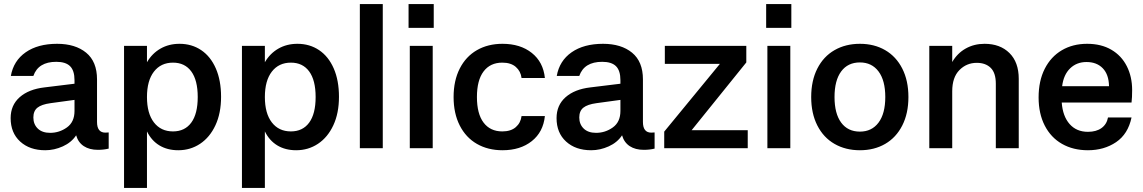

<svg xmlns="http://www.w3.org/2000/svg" viewBox="-20 -724 5583 938"><path d="M511 -77V2Q487 8 458 8Q417 8 389.5 -10Q362 -28 352 -63Q329 -28 287 -9Q245 10 201 10Q125 10 78.5 -32.5Q32 -75 32 -147Q32 -210 76 -249Q120 -288 197 -297L344 -315V-332Q344 -379 322.5 -400.5Q301 -422 255 -422Q167 -422 143 -353H33Q46 -427 105.5 -468.5Q165 -510 259 -510Q348 -510 401 -466.5Q454 -423 454 -336V-128Q454 -76 495 -76Q504 -76 511 -77ZM344 -182V-236L227 -220Q183 -214 163 -198Q143 -182 143 -150Q143 -117 164.5 -96Q186 -75 225 -75Q270 -75 307 -101.5Q344 -128 344 -182Z M1060 -251Q1060 -171 1032.5 -112Q1005 -53 957.5 -21.5Q910 10 851 10Q798 10 759 -13.5Q720 -37 698 -82V194H586V-500H698V-420Q723 -463 764 -486.5Q805 -510 857 -510Q917 -510 963 -479Q1009 -448 1034.5 -389.5Q1060 -331 1060 -251ZM946 -250Q946 -332 914.5 -375Q883 -418 825 -418Q766 -418 732 -374Q698 -330 698 -250Q698 -170 732 -126Q766 -82 825 -82Q883 -82 914.5 -125Q946 -168 946 -250Z M1636 -251Q1636 -171 1608.5 -112Q1581 -53 1533.5 -21.5Q1486 10 1427 10Q1374 10 1335 -13.5Q1296 -37 1274 -82V194H1162V-500H1274V-420Q1299 -463 1340 -486.5Q1381 -510 1433 -510Q1493 -510 1539 -479Q1585 -448 1610.5 -389.5Q1636 -331 1636 -251ZM1522 -250Q1522 -332 1490.5 -375Q1459 -418 1401 -418Q1342 -418 1308 -374Q1274 -330 1274 -250Q1274 -170 1308 -126Q1342 -82 1401 -82Q1459 -82 1490.5 -125Q1522 -168 1522 -250Z M1738 -704H1850V0H1738Z M1976 -588V-704H2099V-588ZM1982 -500H2094V0H1982Z M2642 -343H2528Q2524 -376 2500 -397Q2476 -418 2434 -418Q2375 -418 2342.5 -375Q2310 -332 2310 -250Q2310 -168 2342.5 -125Q2375 -82 2434 -82Q2476 -82 2500 -103Q2524 -124 2528 -157H2642Q2634 -79 2578 -34.5Q2522 10 2435 10Q2364 10 2310 -21Q2256 -52 2226 -111Q2196 -170 2196 -250Q2196 -330 2226 -389Q2256 -448 2310 -479Q2364 -510 2435 -510Q2522 -510 2578 -465.5Q2634 -421 2642 -343Z M3178 -77V2Q3154 8 3125 8Q3084 8 3056.5 -10Q3029 -28 3019 -63Q2996 -28 2954 -9Q2912 10 2868 10Q2792 10 2745.5 -32.5Q2699 -75 2699 -147Q2699 -210 2743 -249Q2787 -288 2864 -297L3011 -315V-332Q3011 -379 2989.5 -400.5Q2968 -422 2922 -422Q2834 -422 2810 -353H2700Q2713 -427 2772.5 -468.5Q2832 -510 2926 -510Q3015 -510 3068 -466.5Q3121 -423 3121 -336V-128Q3121 -76 3162 -76Q3171 -76 3178 -77ZM3011 -182V-236L2894 -220Q2850 -214 2830 -198Q2810 -182 2810 -150Q2810 -117 2831.5 -96Q2853 -75 2892 -75Q2937 -75 2974 -101.5Q3011 -128 3011 -182Z M3633 0H3225V-81L3497 -412H3228V-500H3626V-419L3359 -88H3633Z M3723 -588V-704H3846V-588ZM3729 -500H3841V0H3729Z M4418 -250Q4418 -170 4388 -111Q4358 -52 4304.5 -21Q4251 10 4181 10Q4111 10 4057 -21Q4003 -52 3973 -111Q3943 -170 3943 -250Q3943 -330 3973 -389Q4003 -448 4057 -479Q4111 -510 4181 -510Q4251 -510 4304.5 -479Q4358 -448 4388 -389Q4418 -330 4418 -250ZM4057 -250Q4057 -169 4089.5 -125Q4122 -81 4181 -81Q4239 -81 4272 -125Q4305 -169 4305 -250Q4305 -331 4272 -375Q4239 -419 4181 -419Q4122 -419 4089.5 -375Q4057 -331 4057 -250Z M4957 -339V0H4845V-315Q4845 -368 4820 -392.5Q4795 -417 4752 -417Q4702 -417 4667 -381.5Q4632 -346 4632 -278V0H4520V-500H4632V-421Q4657 -464 4698 -487Q4739 -510 4790 -510Q4866 -510 4911.5 -465Q4957 -420 4957 -339Z M5508 -223H5167Q5172 -156 5205.5 -118Q5239 -80 5295 -80Q5336 -80 5361.5 -98.5Q5387 -117 5393 -150H5508Q5491 -69 5432.5 -29.5Q5374 10 5295 10Q5223 10 5168.5 -21Q5114 -52 5084 -110.5Q5054 -169 5054 -248Q5054 -329 5084 -388Q5114 -447 5167.5 -478.5Q5221 -510 5291 -510Q5360 -510 5409.5 -481Q5459 -452 5485 -400.5Q5511 -349 5511 -284Q5511 -247 5508 -223ZM5398 -303Q5397 -360 5367.5 -390.5Q5338 -421 5288 -421Q5240 -421 5208 -390Q5176 -359 5169 -303Z"/></svg>

Font: CBA Beacon Sans Bold
Style: Regular
Weight: 700
Designer: Wei Huang
Foundry: Wei Huang
Version: Version 1.002